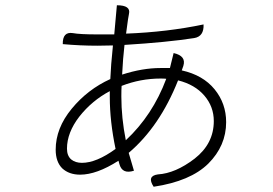

<svg xmlns="http://www.w3.org/2000/svg" viewBox="-20 -673 1040 731"><path d="M641 -471Q690 -460 678 -422L672 -405Q753 -387 797 -333Q841 -279 841 -208Q841 -118 773 -50Q705 17 565 38Q538 -3 581 -9Q648 -13 721 -69Q794 -126 794 -212Q794 -267 758 -309Q722 -351 658 -367Q588 -191 470 -91L490 -23Q446 -9 435 -47L431 -61Q348 -8 285 -8Q243 -8 217 -32Q192 -57 192 -103Q192 -185 253 -259Q314 -333 400 -372Q402 -423 410 -500L351 -499Q285 -499 219 -505Q218 -553 257 -547Q284 -542 351 -542H415L425 -653Q479 -653 471 -620Q469 -614 460 -545Q617 -551 755 -580Q757 -534 719 -528Q616 -512 454 -502Q448 -451 445 -389Q522 -414 591 -414H627L641 -471ZM442 -306Q442 -224 459 -139Q561 -234 613 -373Q606 -374 592 -374Q515 -374 443 -346Q442 -332 442 -306ZM235 -107Q235 -80 251 -66Q267 -53 292 -53Q347 -53 420 -106Q398 -211 398 -304V-326Q330 -290 282 -229Q235 -168 235 -107Z"/></svg>

Font: Swei Half Moon CJK SC
Style: Light
Weight: 300
Version: Version 2.071